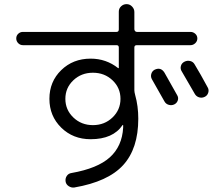

<svg xmlns="http://www.w3.org/2000/svg" viewBox="-20 -833 1040 905"><path d="M708 -503.9Q737.3 -518.6 754.9 -491.2Q800.8 -410.2 815.4 -383.8Q822.3 -372.1 817.9 -359.4Q813.5 -346.7 801.3 -340.8Q789.1 -335 775.4 -338.9Q761.7 -342.8 754.9 -355.5Q728.5 -403.3 696.3 -459Q689.5 -470.7 692.9 -483.9Q696.3 -497.1 708 -503.9ZM897.5 -529.3Q924.8 -484.4 959 -420.9Q965.8 -409.2 961.4 -395.5Q957 -381.8 943.8 -376Q930.7 -370.1 917.5 -374.5Q904.3 -378.9 897.5 -391.6Q875 -431.6 836.9 -496.1Q829.1 -507.8 832.5 -521.5Q835.9 -535.2 849.1 -542Q862.3 -548.8 876.5 -545.4Q890.6 -542 897.5 -529.3ZM510.3 -279.3Q547.9 -315.4 547.9 -367.2Q547.9 -418.9 510.3 -454.6Q472.7 -490.2 418 -490.2Q363.3 -490.2 325.7 -454.6Q288.1 -418.9 288.1 -367.2Q288.1 -315.4 325.7 -279.3Q363.3 -243.2 418 -243.2Q472.7 -243.2 510.3 -279.3ZM87.9 -620.1Q75.2 -620.1 65.9 -629.4Q56.6 -638.7 56.6 -651.9Q56.6 -665 65.9 -673.8Q75.2 -682.6 87.9 -682.6H529.3Q540 -682.6 540 -694.3V-778.3Q540 -793 550.8 -803.2Q561.5 -813.5 576.7 -813.5Q591.8 -813.5 602.5 -802.2Q613.3 -791 613.3 -776.4V-695.3Q613.3 -690.4 616.7 -686.5Q620.1 -682.6 625 -682.6H877.9Q890.6 -682.6 900.4 -673.8Q910.2 -665 910.2 -651.9Q910.2 -638.7 900.4 -629.4Q890.6 -620.1 877.9 -620.1H625Q613.3 -620.1 613.3 -609.4V-407.2Q613.3 -399.4 617.2 -384.8Q631.8 -333 631.8 -273.4Q631.8 -132.8 560.5 -54.7Q489.3 23.4 330.1 50.8Q316.4 52.7 303.7 44.4Q291 36.1 289.1 22Q287.1 7.8 294.9 -3.9Q302.7 -15.6 317.4 -17.6Q439.5 -39.1 497.6 -91.3Q555.7 -143.6 560.5 -231.4V-242.2Q560.5 -244.1 559.6 -244.1Q557.6 -244.1 557.6 -243.2Q512.7 -176.8 407.2 -176.8Q324.2 -176.8 268.6 -231.4Q212.9 -286.1 212.9 -367.2Q212.9 -448.2 268.6 -502.4Q324.2 -556.6 407.2 -556.6Q480.5 -556.6 537.1 -511.7H539.1Q540 -511.7 540 -512.7V-609.4Q540 -620.1 529.3 -620.1Z"/></svg>

Font: Rounded-X Mgen+ 1mn regular
Style: Regular
Weight: 400
Designer: [Source Han Sans]
Ryoko NISHIZUKA  (kana & ideographs); Paul D. Hunt (Latin, Greek & Cyrillic); Wenlong ZHANG  (bopomofo
Version: Version 1.059.20150602